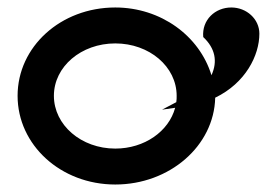

<svg xmlns="http://www.w3.org/2000/svg" viewBox="-20 -482 740 513"><path d="M288 11C433 11 552 -92 555 -221C636 -260 673 -334 673 -392C673 -431 639 -462 598 -462C555 -462 519 -429 523 -383C555 -353 562 -318 545 -281C513 -386 410 -462 288 -462C142 -462 27 -357 27 -226C27 -95 142 11 288 11ZM288 -366C379 -366 452 -304 452 -226C452 -220 452 -215 451 -209L413 -189L448 -194C431 -131 366 -85 288 -85C197 -85 124 -148 124 -226C124 -304 197 -366 288 -366Z"/></svg>

Font: Charger
Style: ExBd
Weight: 400
Designer: Jasper
Foundry: Cannot Into Space Fonts
Version: Version 0.99